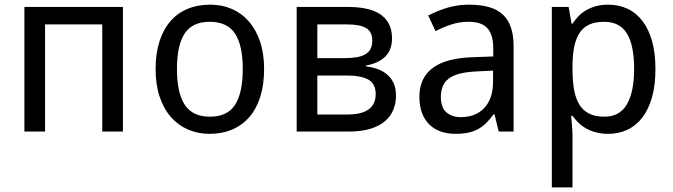

<svg xmlns="http://www.w3.org/2000/svg" viewBox="-20 -566 2895 826"><path d="M173.8 0H85V-536.1H508.8V0H419.9V-460.9H173.8Z M1116.2 -269Q1116.2 -202.1 1099.9 -150.1Q1083.5 -98.1 1053 -62.7Q1022.5 -27.3 979 -8.8Q935.5 9.8 881.3 9.8Q831.1 9.8 788.6 -8.8Q746.1 -27.3 715.1 -62.7Q684.1 -98.1 666.7 -150.1Q649.4 -202.1 649.4 -269Q649.4 -335.4 665.8 -387Q682.1 -438.5 712.4 -473.9Q742.7 -509.3 786.4 -527.6Q830.1 -545.9 884.3 -545.9Q934.6 -545.9 977.1 -527.6Q1019.5 -509.3 1050.5 -473.9Q1081.5 -438.5 1098.9 -387Q1116.2 -335.4 1116.2 -269ZM741.2 -269Q741.2 -167 774.7 -115.5Q808.1 -64 883.3 -64Q958.5 -64 991.5 -115.5Q1024.4 -167 1024.4 -269Q1024.4 -371.1 991 -421.6Q957.5 -472.2 882.3 -472.2Q807.1 -472.2 774.2 -421.6Q741.2 -371.1 741.2 -269Z M1666.5 -400.9Q1666.5 -350.1 1636.5 -321.5Q1606.4 -293 1554.2 -284.2V-280.8Q1581.5 -277.3 1605.2 -268.6Q1628.9 -259.8 1646.2 -244.9Q1663.6 -230 1673.6 -207.8Q1683.6 -185.5 1683.6 -154.8Q1683.6 -122.1 1672.1 -93.8Q1660.6 -65.4 1636 -44.4Q1611.3 -23.4 1572.5 -11.7Q1533.7 0 1478.5 0H1256.3V-536.1H1477.5Q1518.1 -536.1 1552.7 -529.3Q1587.4 -522.5 1612.5 -506.8Q1637.7 -491.2 1652.1 -465.1Q1666.5 -439 1666.5 -400.9ZM1596.2 -161.1Q1596.2 -206.1 1564.5 -223.6Q1532.7 -241.2 1470.2 -241.2H1345.2V-73.2H1472.2Q1499.5 -73.2 1522.2 -77.6Q1544.9 -82 1561.3 -92.3Q1577.6 -102.5 1586.9 -119.4Q1596.2 -136.2 1596.2 -161.1ZM1581.5 -392.1Q1581.5 -429.7 1554.9 -445.3Q1528.3 -460.9 1475.6 -460.9H1345.2V-315.9H1460.4Q1490.7 -315.9 1513.2 -319.6Q1535.6 -323.2 1551 -332Q1566.4 -340.8 1574 -355.5Q1581.5 -370.1 1581.5 -392.1Z M2125.5 0 2107.4 -74.2H2103.5Q2087.4 -52.2 2071.3 -36.4Q2055.2 -20.5 2036.1 -10.3Q2017.1 0 1993.7 4.9Q1970.2 9.8 1939.5 9.8Q1905.8 9.8 1877.4 0.2Q1849.1 -9.3 1828.4 -29.1Q1807.6 -48.8 1795.9 -78.9Q1784.2 -108.9 1784.2 -149.9Q1784.2 -230 1840.6 -272.9Q1897 -315.9 2012.2 -319.8L2102.1 -323.2V-356.9Q2102.1 -389.6 2095 -411.6Q2087.9 -433.6 2074.5 -447Q2061 -460.4 2041.3 -466.3Q2021.5 -472.2 1996.1 -472.2Q1955.6 -472.2 1920.7 -460.4Q1885.7 -448.7 1853.5 -432.1L1822.3 -499Q1858.4 -518.6 1902.8 -532.2Q1947.3 -545.9 1996.1 -545.9Q2045.9 -545.9 2082.3 -535.9Q2118.7 -525.9 2142.3 -504.2Q2166 -482.4 2177.7 -448.7Q2189.5 -415 2189.5 -367.2V0ZM1962.4 -62Q1992.2 -62 2017.6 -71.3Q2043 -80.6 2061.5 -99.4Q2080.1 -118.2 2090.6 -146.7Q2101.1 -175.3 2101.1 -213.9V-262.2L2031.2 -258.8Q1987.3 -256.8 1957.5 -249Q1927.7 -241.2 1909.9 -227.3Q1892.1 -213.4 1884.3 -193.6Q1876.5 -173.8 1876.5 -148.9Q1876.5 -104 1900.1 -83Q1923.8 -62 1962.4 -62Z M2596.2 9.8Q2567.4 9.8 2543.9 3.4Q2520.5 -2.9 2501.7 -13.4Q2482.9 -23.9 2468.5 -38.1Q2454.1 -52.2 2442.9 -67.9H2437Q2438.5 -51.3 2439.9 -36.1Q2440.9 -23.4 2441.9 -10Q2442.9 3.4 2442.9 11.2V240.2H2354V-536.1H2426.3L2439 -463.9H2442.9Q2454.1 -481 2468.3 -495.8Q2482.4 -510.7 2501.2 -521.7Q2520 -532.7 2543.5 -539.3Q2566.9 -545.9 2596.2 -545.9Q2642.1 -545.9 2679.7 -528.3Q2717.3 -510.7 2743.9 -475.8Q2770.5 -440.9 2785.2 -389.2Q2799.8 -337.4 2799.8 -269Q2799.8 -200.2 2785.2 -148.2Q2770.5 -96.2 2743.9 -61Q2717.3 -25.9 2679.7 -8.1Q2642.1 9.8 2596.2 9.8ZM2579.1 -472.2Q2542 -472.2 2516.4 -460.9Q2490.7 -449.7 2474.9 -426.8Q2459 -403.8 2451.4 -369.6Q2443.8 -335.4 2442.9 -289.1V-269Q2442.9 -219.7 2449.5 -181.4Q2456.1 -143.1 2471.9 -116.9Q2487.8 -90.8 2514.2 -77.4Q2540.5 -64 2580.1 -64Q2646 -64 2677 -117.2Q2708 -170.4 2708 -270Q2708 -371.6 2677 -421.9Q2646 -472.2 2579.1 -472.2Z"/></svg>

Font: Droid Sans
Style: Regular
Weight: 400
Foundry: Ascender Corporation
Version: Version 1.00 build 114